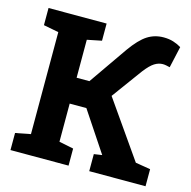

<svg xmlns="http://www.w3.org/2000/svg" viewBox="-105 -823 925 928"><g transform="rotate(15 357.5 -359.0)"><path d="M27.3 0V-85.4L103 -100.1V-610.4L27.3 -625V-710.9H317.9V-625L245.6 -610.4V-420.4H309.6L442.9 -612.3Q485.4 -671.9 521.5 -694.8Q557.6 -717.8 602.1 -717.8Q629.4 -717.8 651.1 -710.9Q672.9 -704.1 690.9 -692.9L667 -585.9Q656.7 -588.4 648.2 -590.1Q639.6 -591.8 631.3 -591.8Q610.4 -591.8 590.1 -579.1Q569.8 -566.4 543 -531.7L431.6 -379.4L628.4 -97.7L703.1 -85.4V0H421.4V-85.4L461.9 -91.3L460.9 -92.8L329.1 -291H245.6V-100.1L317.9 -85.4V0Z"/></g></svg>

Font: Roboto Slab
Style: Bold
Weight: 700
Designer: Google
Version: Version 2.000; ttfautohint (v1.8.1.43-b0c9)